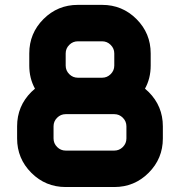

<svg xmlns="http://www.w3.org/2000/svg" viewBox="-20 -752 724 772"><path d="M244.1 -293Q224.1 -293 209.7 -278.6Q195.3 -264.2 195.3 -244.1V-195.3Q195.3 -175.3 209.7 -160.9Q224.1 -146.5 244.1 -146.5H439.5Q459.5 -146.5 473.9 -160.9Q488.3 -175.3 488.3 -195.3V-244.1Q488.3 -264.2 473.9 -278.6Q459.5 -293 439.5 -293ZM293 -732.4H390.6Q471.7 -732.4 528.8 -675.3Q585.9 -618.2 585.9 -537.1V-488.3Q585.9 -437 563 -395.5Q570.8 -389.2 577.6 -382.3Q634.8 -325.2 634.8 -244.1V-195.3Q634.8 -114.3 577.6 -57.1Q520.5 0 439.5 0H244.1Q163.1 0 106 -57.1Q48.8 -114.3 48.8 -195.3V-244.1Q48.8 -325.2 106 -382.3Q112.8 -389.2 120.6 -395.5Q97.7 -437 97.7 -488.3V-537.1Q97.7 -618.2 154.8 -675.3Q211.9 -732.4 293 -732.4ZM390.6 -585.9H293Q272.9 -585.9 258.5 -571.5Q244.1 -557.1 244.1 -537.1V-488.3Q244.1 -468.3 258.5 -453.9Q272.9 -439.5 293 -439.5H390.6Q410.6 -439.5 425 -453.9Q439.5 -468.3 439.5 -488.3V-537.1Q439.5 -557.1 425 -571.5Q410.6 -585.9 390.6 -585.9Z"/></svg>

Font: Audex
Style: Regular
Weight: 400
Designer: GGBotNet
Foundry: GGBotNet
Version: 1.00